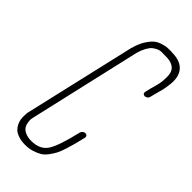

<svg xmlns="http://www.w3.org/2000/svg" viewBox="-305 -866 1131 1131"><g transform="rotate(45 261.0 -300.0)"><path d="M501 -756Q515 -737 519.5 -711.5Q524 -686 520 -655Q516 -624 511.5 -604.5Q507 -585 498 -554Q492 -532 490 -523Q489 -517 485 -512.5Q481 -508 475.5 -505Q470 -502 464 -502Q455 -502 450.5 -508Q446 -514 448 -523Q450 -533 456 -556Q467 -594 472 -616.5Q477 -639 477 -673.5Q477 -708 464 -726Q442 -756 386 -756Q383 -756 375 -756Q364 -756 351 -756.5Q338 -757 324 -751Q310 -745 297 -735Q284 -725 271.5 -703Q259 -681 250 -650L88 55Q86 62 85.5 70Q85 78 87.5 95Q90 112 98 124.5Q106 137 126.5 147Q147 157 178 157Q249 157 280.5 109.5Q312 62 345 -80Q347 -86 351 -91Q355 -96 360.5 -98.5Q366 -101 371 -101Q380 -101 385 -95Q390 -89 388 -80Q378 -38 372.5 -17Q367 4 356 39.5Q345 75 335.5 93.5Q326 112 309 135.5Q292 159 273 170.5Q254 182 227.5 190.5Q201 199 168 199Q137 199 113 191Q89 183 76 171Q63 159 55 142.5Q47 126 45 112.5Q43 99 43 84Q43 69 44 63.5Q45 58 45 55L208 -650Q208 -651 209 -651Q221 -695 240.5 -725.5Q260 -756 278 -770Q296 -784 320.5 -791Q345 -798 357 -798.5Q369 -799 387 -799Q393 -798 395 -798Q470 -798 501 -756Z"/></g></svg>

Font: Soda Fountain
Style: ThinOblique
Weight: 400
Version: Version 1.0